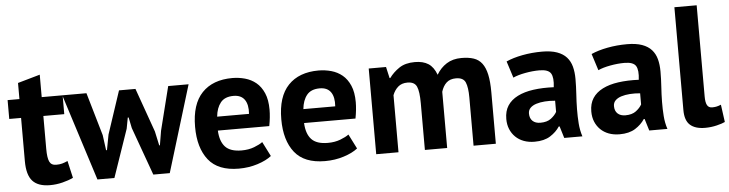

<svg xmlns="http://www.w3.org/2000/svg" viewBox="-45 -901 4237 1116"><g transform="rotate(-5 2073.5 -343.0)"><path d="M5 -500H74V-594L204 -631V-500H326V-390H204V-198Q204 -146 214.5 -123.5Q225 -101 254 -101Q274 -101 288.5 -105Q303 -109 321 -117L344 -17Q317 -4 281 5Q245 14 208 14Q139 14 106.5 -21.5Q74 -57 74 -138V-390H5Z M751 -500 842 -244 860 -161H864L878 -245L942 -500H1061L907 5H811L710 -275L697 -338H692L680 -274L584 5H485L324 -500H465L538 -249L550 -160H555L572 -250L655 -500Z M1501 -43Q1471 -19 1419.5 -2.5Q1368 14 1310 14Q1189 14 1133 -56.5Q1077 -127 1077 -250Q1077 -382 1140 -448Q1203 -514 1317 -514Q1355 -514 1391 -504Q1427 -494 1455 -471Q1483 -448 1500 -409Q1517 -370 1517 -312Q1517 -291 1514.5 -267Q1512 -243 1507 -217H1207Q1210 -154 1239.5 -122Q1269 -90 1335 -90Q1376 -90 1408.5 -102.5Q1441 -115 1458 -128ZM1315 -410Q1264 -410 1239.5 -379.5Q1215 -349 1210 -298H1396Q1400 -352 1379.5 -381Q1359 -410 1315 -410Z M2004 -43Q1974 -19 1922.5 -2.5Q1871 14 1813 14Q1692 14 1636 -56.5Q1580 -127 1580 -250Q1580 -382 1643 -448Q1706 -514 1820 -514Q1858 -514 1894 -504Q1930 -494 1958 -471Q1986 -448 2003 -409Q2020 -370 2020 -312Q2020 -291 2017.5 -267Q2015 -243 2010 -217H1710Q1713 -154 1742.5 -122Q1772 -90 1838 -90Q1879 -90 1911.5 -102.5Q1944 -115 1961 -128ZM1818 -410Q1767 -410 1742.5 -379.5Q1718 -349 1713 -298H1899Q1903 -352 1882.5 -381Q1862 -410 1818 -410Z M2396 0V-272Q2396 -341 2383 -370Q2370 -399 2329 -399Q2295 -399 2274 -380.5Q2253 -362 2242 -333V0H2112V-500H2213L2228 -434H2232Q2255 -466 2290.5 -490Q2326 -514 2382 -514Q2430 -514 2460.5 -494.5Q2491 -475 2508 -429Q2531 -468 2567 -491Q2603 -514 2654 -514Q2696 -514 2725.5 -504Q2755 -494 2773.5 -469.5Q2792 -445 2801 -404Q2810 -363 2810 -300V0H2680V-281Q2680 -340 2667.5 -369.5Q2655 -399 2612 -399Q2577 -399 2556.5 -380Q2536 -361 2526 -328V0Z M2914 -471Q2954 -489 3009 -499.5Q3064 -510 3124 -510Q3176 -510 3211 -497.5Q3246 -485 3266.5 -462Q3287 -439 3295.5 -407Q3304 -375 3304 -335Q3304 -291 3301 -246.5Q3298 -202 3297.5 -159Q3297 -116 3300 -75.5Q3303 -35 3315 1H3209L3188 -68H3183Q3163 -37 3127.5 -14.5Q3092 8 3036 8Q3001 8 2973 -2.5Q2945 -13 2925 -32.5Q2905 -52 2894 -78.5Q2883 -105 2883 -138Q2883 -184 2903.5 -215.5Q2924 -247 2962.5 -266.5Q3001 -286 3054.5 -293.5Q3108 -301 3174 -298Q3181 -354 3166 -378.5Q3151 -403 3099 -403Q3060 -403 3016.5 -395Q2973 -387 2945 -374ZM3079 -99Q3118 -99 3141 -116.5Q3164 -134 3175 -154V-219Q3144 -222 3115.5 -220Q3087 -218 3065 -211Q3043 -204 3030 -191Q3017 -178 3017 -158Q3017 -130 3033.5 -114.5Q3050 -99 3079 -99Z M3410 -471Q3450 -489 3505 -499.5Q3560 -510 3620 -510Q3672 -510 3707 -497.5Q3742 -485 3762.5 -462Q3783 -439 3791.5 -407Q3800 -375 3800 -335Q3800 -291 3797 -246.5Q3794 -202 3793.5 -159Q3793 -116 3796 -75.5Q3799 -35 3811 1H3705L3684 -68H3679Q3659 -37 3623.5 -14.5Q3588 8 3532 8Q3497 8 3469 -2.5Q3441 -13 3421 -32.5Q3401 -52 3390 -78.5Q3379 -105 3379 -138Q3379 -184 3399.5 -215.5Q3420 -247 3458.5 -266.5Q3497 -286 3550.5 -293.5Q3604 -301 3670 -298Q3677 -354 3662 -378.5Q3647 -403 3595 -403Q3556 -403 3512.5 -395Q3469 -387 3441 -374ZM3575 -99Q3614 -99 3637 -116.5Q3660 -134 3671 -154V-219Q3640 -222 3611.5 -220Q3583 -218 3561 -211Q3539 -204 3526 -191Q3513 -178 3513 -158Q3513 -130 3529.5 -114.5Q3546 -99 3575 -99Z M4043 -168Q4043 -133 4052 -117Q4061 -101 4081 -101Q4093 -101 4104.5 -103Q4116 -105 4133 -112L4147 -10Q4131 -2 4098 6Q4065 14 4030 14Q3973 14 3943 -12.5Q3913 -39 3913 -100V-700H4043Z"/></g></svg>

Font: PTSans
Style: Bold
Weight: 700
Designer: A.Korolkova, O.Umpeleva, V.Yefimov
Foundry: ParaType Ltd
Version: Version 2.003W OFL